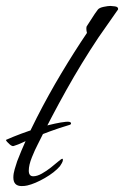

<svg xmlns="http://www.w3.org/2000/svg" viewBox="-28 -625 418 647"><path d="M18 -133Q13 -131 3.5 -139.5Q-6 -148 -8 -153L-7 -154Q18 -165 43.5 -174.5Q69 -184 95 -192Q101 -194 119 -199Q137 -204 157.5 -208.5Q178 -213 193.5 -214.5Q209 -216 211 -211Q213 -206 206 -204Q172 -194 139.5 -182Q107 -170 76 -157Q61 -151 47.5 -144.5Q34 -138 18 -133ZM45 2Q17 2 17 -27Q17 -40 21.5 -55Q26 -70 30 -82Q57 -152 96 -228.5Q135 -305 179 -378.5Q223 -452 265 -514Q263 -522 263 -528Q263 -533 264 -536Q267 -540 275 -553Q283 -566 291.5 -578.5Q300 -591 302 -593Q307 -599 321.5 -602Q336 -605 344 -605Q349 -605 359.5 -603.5Q370 -602 370 -595Q370 -592 369 -592Q353 -569 336.5 -545.5Q320 -522 304 -499Q246 -412 195.5 -321.5Q145 -231 99 -138Q90 -121 79.5 -95Q69 -69 69 -50Q69 -31 84 -31Q97 -31 113 -40Q129 -49 143.5 -60.5Q158 -72 168.5 -81Q179 -90 182 -90Q184 -90 184 -86Q184 -82 180.5 -75.5Q177 -69 174 -65Q156 -44 123 -25Q90 -6 64 0Q60 1 55 1.5Q50 2 45 2Z"/></svg>

Font: Bonheur Royale
Style: Regular
Weight: 400
Designer: Robert E. Leuschke
Foundry: Robert E. Leuschke
Version: Version 1.010; ttfautohint (v1.8.3)